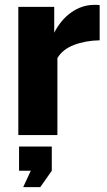

<svg xmlns="http://www.w3.org/2000/svg" viewBox="-20 -553 440 786"><path d="M75 213 106 146H58V47H192V146L145 213ZM388 -388Q330 -387 283 -369Q236 -351 215 -315V0H55V-525H202V-419Q229 -472 271.5 -502Q314 -532 362 -533Q373 -533 378 -533Q383 -533 388 -532Z"/></svg>

Font: Oxford Sans
Style: Regular
Weight: 800
Designer: Matt McInerney, Pablo Impallari, Rodrigo Fuenzalida
Foundry: Matt McInerney, Pablo Impallari, Rodrigo Fuenzalida
Version: Version 3.000g; ttfautohint (v1.5) -l 8 -r 28 -G 28 -x 14 -D